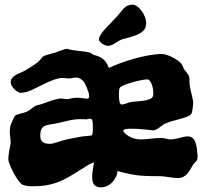

<svg xmlns="http://www.w3.org/2000/svg" viewBox="-20 -756 880 825"><path d="M826 -117C821 -153 811 -170 786 -170C766 -170 740 -157 712 -157C699 -157 689 -163 673 -163C639 -163 613 -157 588 -157C573 -157 558 -159 542 -166C542 -166 510 -183 510 -194C510 -201 524 -203 545 -203C577 -203 619 -198 628 -197C631 -196 633 -196 636 -196C658 -196 667 -214 690 -225C722 -240 788 -249 801 -265C807 -272 810 -307 810 -314C810 -332 798 -365 795 -392C791 -427 802 -420 773 -456C767 -464 763 -479 758 -484C738 -504 699 -524 674 -524C601 -523 494 -487 448 -464C432 -504 415 -511 381 -521C376 -523 371 -529 366 -530C335 -538 295 -537 270 -546H268C258 -546 227 -534 217 -530C200 -525 177 -520 168 -515C159 -510 155 -499 140 -487C126 -476 103 -462 88 -453C64 -439 26 -433 26 -402C26 -381 57 -357 68 -357C76 -357 86 -359 94 -361C125 -368 204 -421 248 -421C257 -421 267 -419 276 -419C288 -419 298 -423 308 -423C318 -423 331 -416 341 -404C344 -399 363 -363 363 -343C363 -337 362 -332 355 -332C346 -332 327 -336 309 -336C291 -336 278 -330 269 -330C257 -330 248 -333 242 -333C217 -331 182 -317 165 -311C153 -306 140 -305 134 -302C124 -298 112 -284 97 -277C78 -268 54 -267 45 -259C41 -256 26 -220 26 -219C23 -209 22 -199 22 -191C22 -173 26 -158 26 -142C26 -136 16 -100 16 -73C16 -70 16 -67 17 -64C17 -58 43 7 72 35C91 47 127 44 130 44C231 44 284 -2 341 -36C354 -44 369 -55 384 -58C380 -36 376 -14 376 4C376 30 384 49 413 49C464 49 484 -5 484 -13V-21C501 -16 519 -13 535 -9C576 1 623 1 668 1C689 1 720 9 744 9C782 9 795 -24 810 -49C825 -67 829 -63 829 -84C829 -93 827 -104 826 -117ZM375 -175C372 -172 339 -171 329 -169L267 -157C240 -151 212 -138 195 -138C168 -138 153 -146 153 -173C153 -226 186 -217 233 -228C265 -235 289 -244 325 -244C334 -244 343 -244 353 -243C353 -243 359 -246 366 -246C377 -246 379 -239 379 -205C379 -191 378 -178 375 -175ZM637 -342C629 -320 568 -322 539 -317C533 -316 515 -307 503 -307C494 -307 491 -323 491 -350C491 -363 492 -374 495 -379C504 -393 589 -415 614 -415C623 -415 639 -392 639 -353C639 -349 638 -345 637 -342ZM605 -638C607 -643 608 -649 608 -655C608 -696 572 -736 551 -736C515 -736 505 -710 487 -690C479 -681 468 -670 457 -658C445 -646 405 -608 405 -587C405 -574 430 -559 445 -559C468 -559 486 -585 519 -591C528 -594 595 -606 605 -638Z"/></svg>

Font: Freckle Face
Style: Regular
Weight: 400
Designer: Astigmatic (AOETI)
Foundry: Astigmatic (AOETI)
Version: Version 1.000